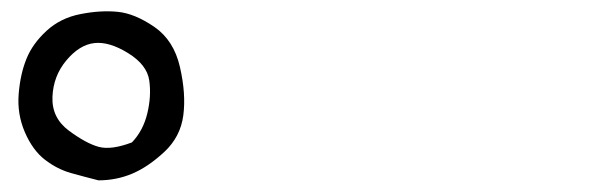

<svg xmlns="http://www.w3.org/2000/svg" viewBox="-20 -840 1040 336"><path d="M152.3 -524.4Q128.9 -530.3 104.5 -537.1Q80.1 -543.9 58.6 -560.5Q37.1 -577.1 23.4 -608.9Q9.8 -640.6 12.7 -675.8Q15.6 -710.9 26.4 -737.3Q37.1 -763.7 61.5 -786.1Q85.9 -808.6 121.1 -815.4Q156.2 -822.3 186 -819.3Q215.8 -816.4 250 -793Q284.2 -769.5 294.9 -722.7Q305.7 -675.8 300.8 -638.2Q295.9 -600.6 267.6 -574.2Q239.3 -547.9 211.4 -536.1Q183.6 -524.4 152.3 -524.4ZM210.9 -590.8Q230.5 -611.3 237.8 -641.6Q245.1 -671.9 241.2 -699.2Q237.3 -726.6 204.1 -747.1Q170.9 -767.6 145 -764.6Q119.1 -761.7 96.2 -734.4Q73.2 -707 71.8 -670.4Q70.3 -633.8 100.6 -611.3Q130.9 -588.9 152.8 -583Q174.8 -577.1 210.9 -590.8Z"/></svg>

Font: NaikaiFont
Style: Regular-Lite
Weight: 400
Version: Version 1.67